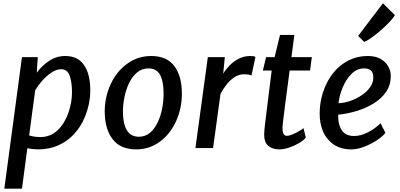

<svg xmlns="http://www.w3.org/2000/svg" viewBox="-20 -907 2448 1176"><path d="M6.5 248.5 114.5 -557H211.5L205 -461.5Q236 -504.5 281 -534.2Q326 -564 380 -564Q457 -564 495 -508Q533 -452 533 -354.5Q533 -269 498 -186.5Q474.5 -130.5 434.2 -86.5Q394 -42.5 338.2 -17.2Q282.5 8 212.5 8Q185.5 8 147.5 1L114.5 248.5ZM227 -67.5Q289 -67.5 334 -110Q377 -152.5 399 -216.2Q421 -280 421 -342.5Q421 -402 407 -442.5Q393 -483 355.5 -483Q326 -483 295.5 -462.8Q265 -442.5 238.8 -412.8Q212.5 -383 195.5 -354L158.5 -77.5Q191 -67.5 227 -67.5Z M814 8Q718 8 669.8 -54.5Q621.5 -117 621.5 -225Q621.5 -312.5 658 -391.5Q693.5 -469 758.8 -516.5Q824 -564 906.5 -564Q1000.5 -564 1047.2 -503Q1094 -442 1094 -332.5Q1094 -244.5 1059 -166Q1024 -87.5 960 -39.8Q896 8 814 8ZM830.5 -69.5Q869.5 -69.5 898 -93.2Q926.5 -117 945.2 -156Q964 -195 973 -241.2Q982 -287.5 982 -332.5Q982 -410 960.2 -449Q938.5 -488 889.5 -488Q849.5 -488 820 -463.5Q790.5 -439 771.2 -399.5Q752 -360 742.5 -313.5Q733 -267 733 -223.5Q733 -148.5 757 -109Q781 -69.5 830.5 -69.5Z M1177 0 1253 -557H1357L1347 -455.5Q1360.5 -479 1384.5 -504.2Q1408.5 -529.5 1441.2 -546.8Q1474 -564 1513.5 -564Q1538 -564 1544.5 -558L1520.5 -444.5Q1508.5 -452 1473.5 -452Q1443.5 -452 1416.5 -434.5Q1389.5 -417 1367.8 -389.2Q1346 -361.5 1330.5 -331.5L1285 0Z M1691 8Q1649 8 1623.5 -13.5Q1598 -35 1598 -82Q1598 -103.5 1604 -153L1644 -475H1590L1610 -557H1662L1695 -693H1783L1765 -557H1890L1879 -475H1754Q1737 -348 1727.5 -274.2Q1718 -200.5 1714 -166.2Q1710 -132 1710 -124Q1710 -102.5 1715.8 -88.8Q1721.5 -75 1738 -75Q1749 -75 1768.2 -82.5Q1787.5 -90 1807.2 -101Q1827 -112 1839 -122L1853 -64Q1839.5 -47 1811.5 -30.5Q1783.5 -14 1750.8 -3Q1718 8 1691 8Z M2133.5 8Q2067 8 2023 -22.5Q1979 -53.5 1958.2 -103Q1937.5 -152.5 1938 -211.5Q1938.5 -307.5 1978 -390.5Q2016 -471 2082.5 -517.5Q2149 -564 2233.5 -564Q2279.5 -564 2310.5 -546.5Q2341.5 -529 2357.5 -501Q2373.5 -473 2373.5 -441Q2373.5 -387.5 2345.8 -346Q2318 -304.5 2271.2 -275Q2224.5 -245.5 2167.2 -228Q2110 -210.5 2051.5 -204.5V-188.5Q2052.5 -139 2075.2 -106.5Q2098 -74 2149.5 -74Q2188 -74 2230.2 -94.8Q2272.5 -115.5 2311 -152L2340.5 -93.5Q2329 -77.5 2305.5 -59.8Q2282 -42 2252 -26.5Q2222 -11 2191 -1.5Q2160 8 2133.5 8ZM2053.5 -275Q2088 -276 2125 -288.8Q2162 -301.5 2194.2 -323Q2226.5 -344.5 2246.5 -372.2Q2266.5 -400 2266.5 -431.5Q2266.5 -462 2252 -475Q2237.5 -488 2209.5 -488Q2166.5 -488 2133 -454.5Q2099 -420.5 2078.5 -370.5Q2058 -320.5 2053.5 -275ZM2210.5 -650.5 2173.5 -687 2325.5 -887 2398.5 -814.5Q2390 -798 2366.5 -773.2Q2343 -748.5 2313.5 -722.5Q2284 -696.5 2256.2 -676.8Q2228.5 -657 2210.5 -650.5Z"/></svg>

Font: Merriweather Sans Italic
Style: Regular
Weight: 400
Italic angle: -7.5°
Designer: Eben Sorkin
Foundry: Eben Sorkin
Version: Version 1.008; ttfautohint (v1.7.19-72a1) -l 8 -r 50 -G 200 